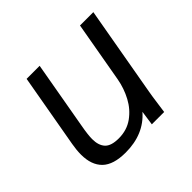

<svg xmlns="http://www.w3.org/2000/svg" viewBox="-137 -709 875 875"><g transform="rotate(-45 300.0 -271.5)"><path d="M63 -130.5Q63 -159.5 69 -193L132 -550H216L158 -221Q149 -171.5 149 -144.5Q149 -104 168.8 -82.5Q188.5 -61 237.5 -61Q290 -61 329 -89Q368 -117 391.5 -161Q415 -205 424 -255L476 -550H562L485.5 -116Q481 -92 474 -39.5L468.5 0H389L399 -70.5Q331.5 7 214 7Q135.5 7 99.2 -28.2Q63 -63.5 63 -130.5Z"/></g></svg>

Font: JuliaMono Italic
Style: Regular
Weight: 400
Italic angle: -9°
Monospace: yes
Designer: cormullion
Foundry: corm
Version: Version 0.049; ttfautohint (v1.8.4)